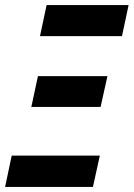

<svg xmlns="http://www.w3.org/2000/svg" viewBox="-50 -734 525 754"><path d="M133 -714H455L429 -592H107ZM99 -435H372L345 -314H73ZM-4 -123H342L315 0H-30Z"/></svg>

Font: Noto Sans Display Ex Bold Cond
Style: Italic
Weight: 800
Width: 3
Italic angle: -12°
Designer: Monotype Design team
Foundry: Monotype Imaging Inc.
Version: Version 1.000